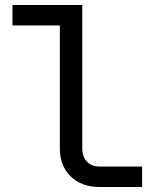

<svg xmlns="http://www.w3.org/2000/svg" viewBox="-20 -750 640 770"><path d="M380 0Q307 0 263.5 -42.5Q220 -85 220 -155V-648H30V-730H310V-155Q310 -121 329 -101.5Q348 -82 380 -82H550V0Z"/></svg>

Font: JetBrainsMono NFM
Style: Regular
Weight: 400
Monospace: yes
Designer: Philipp Nurullin, Konstantin Bulenkov
Foundry: JetBrains
Version: Version 2.304; ttfautohint (v1.8.4.7-5d5b);Nerd Fonts 3.3.0